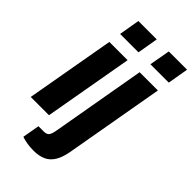

<svg xmlns="http://www.w3.org/2000/svg" viewBox="-281 -797 1071 1071"><g transform="rotate(45 255.0 -261.5)"><path d="M105 -601 126 -724H271L250 -601ZM1 0 94 -527H238L145 0ZM344 -601 366 -724H510L489 -601ZM223 201Q211 201 192.5 199.5Q174 198 156.5 194Q139 190 129 186L147 85H189Q212 85 221 73Q230 61 235 32L333 -527H477L373 64Q364 113 345 143.5Q326 174 296 187.5Q266 201 223 201Z"/></g></svg>

Font: Archivo Condensed ExtraBold
Style: Italic
Weight: 800
Width: 3
Italic angle: -10°
Designer: Hector Gatti
Foundry: Omnibus-Type
Version: Version 2.001